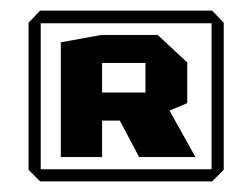

<svg xmlns="http://www.w3.org/2000/svg" viewBox="-20 -762 477 363"><path d="M95 -465V-682L172 -696H173V-465ZM56 -419 34 -441V-718H57V-419ZM57 -419V-442H403V-441L381 -419ZM243 -465 187 -571 287 -577 349 -466V-465ZM173 -534V-587H255V-534ZM255 -534V-643H334V-567L256 -534ZM173 -643V-696H278L334 -644V-643ZM34 -718V-719L56 -742H380V-718ZM380 -442V-742H381L403 -719V-442Z"/></svg>

Font: Foldit Medium
Style: Regular
Weight: 500
Version: Version 1.003